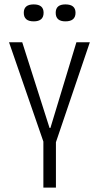

<svg xmlns="http://www.w3.org/2000/svg" viewBox="-20 -852 449 872"><path d="M177 0V-209L21 -660H81L205 -271H209L327 -660H388L234 -206V0ZM277 -755Q233 -755 233 -794Q233 -832 277 -832Q323 -832 323 -794Q323 -755 277 -755ZM133 -755Q88 -755 88 -794Q88 -832 133 -832Q178 -832 178 -794Q178 -755 133 -755Z"/></svg>

Font: Bricolage Grotesque 12pt Condensed ExtraLight
Style: Regular
Weight: 200
Width: 3
Designer: Mathieu Triay
Foundry: Atelier Triay
Version: Version 1.001; ttfautohint (v1.8.4.7-5d5b);gftools[0.9.33.de